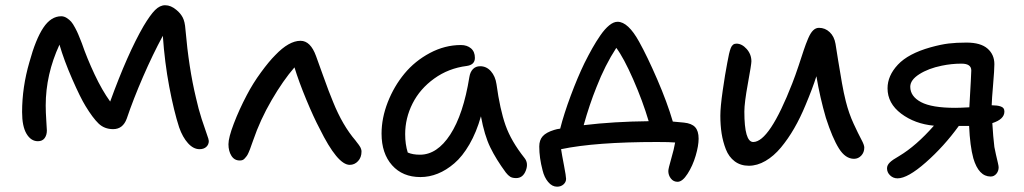

<svg xmlns="http://www.w3.org/2000/svg" viewBox="-20 -618 3894 730"><path d="M124 -81.1Q97.7 -81.1 80.8 -109.4Q64 -137.7 64 -191.9Q64 -286.6 91.8 -381.8Q115.7 -469.2 144.8 -512.7Q173.8 -556.2 212.9 -556.2Q223.6 -556.2 233.9 -549.6Q244.1 -543 250.7 -535.4Q257.3 -527.8 265.6 -512.2Q273.9 -496.6 277.3 -488Q280.8 -479.5 288.1 -461.4Q288.6 -459.5 289.1 -458.7Q289.6 -458 290 -456.5Q290.5 -455.1 291 -454.1Q311 -396 339.6 -335.2Q368.2 -274.4 398.9 -231.9Q464.8 -413.6 525.9 -519Q551.3 -561.5 569.6 -579.8Q587.9 -598.1 607.9 -598.1Q629.9 -598.1 650.9 -580.1Q666 -567.9 674.6 -551.8Q683.1 -535.6 685.1 -505.9Q697.8 -359.4 725.1 -246.1Q734.4 -204.1 746.8 -165.5Q759.3 -127 766.6 -107.2Q773.9 -87.4 773.9 -82Q773.9 -68.4 764.4 -59.6Q754.9 -50.8 738.8 -50.8Q715.3 -50.8 694.8 -73.5Q674.3 -96.2 661.1 -133.8Q641.1 -195.3 623.5 -288.3Q606 -381.3 599.1 -481.9Q561 -411.6 523.9 -326.2Q486.8 -240.7 461.9 -167Q447.3 -127 410.2 -127Q377 -127 354.7 -148.4Q332.5 -169.9 305.2 -214.8Q285.6 -246.6 254.6 -317.4Q223.6 -388.2 206.1 -448.2Q153.8 -335 153.8 -216.8Q153.8 -191.9 156 -159.7Q158.2 -127.4 158.2 -122.1Q158.2 -104.5 149.7 -92.8Q141.1 -81.1 124 -81.1Z M891.6 -7.8Q871.1 -7.8 859.9 -25.6Q848.6 -43.5 848.6 -69.8Q848.6 -94.7 868.9 -147.9Q889.2 -201.2 918.5 -256.8Q941.4 -300.8 972.2 -342.8Q1002.9 -384.8 1026.4 -408.2Q1078.6 -462.9 1122.6 -462.9Q1160.6 -462.9 1181.6 -404.8Q1183.1 -401.4 1207.5 -333Q1231.9 -264.6 1246.6 -230Q1282.2 -141.6 1331.5 -84Q1333 -81.5 1337.2 -76.4Q1341.3 -71.3 1342.5 -69.6Q1343.8 -67.9 1346.4 -64Q1349.1 -60.1 1350.1 -58.1Q1351.1 -56.2 1352.3 -53Q1353.5 -49.8 1354 -47.4Q1354.5 -44.9 1354.5 -42Q1354.5 -19.5 1341.3 -5.4Q1328.1 8.8 1309.6 8.8Q1263.2 8.8 1195.3 -128.9Q1172.9 -170.9 1144.5 -239.3Q1116.2 -307.6 1099.6 -361.8Q1056.6 -312.5 1012.9 -237.5Q969.2 -162.6 942.4 -84Q940.4 -79.1 936.3 -67.1Q932.1 -55.2 930.4 -50.5Q928.7 -45.9 924.8 -37.1Q920.9 -28.3 918 -24.7Q915 -21 910.9 -16.1Q906.7 -11.2 902.1 -9.5Q897.5 -7.8 891.6 -7.8Z M1578.6 55.2Q1510.7 55.2 1470.7 10.3Q1430.7 -34.7 1430.7 -109.9Q1430.7 -168.9 1454.3 -229.5Q1478 -290 1517.8 -338.1Q1557.6 -386.2 1614.5 -416.5Q1671.4 -446.8 1732.4 -446.8Q1755.9 -446.8 1770.8 -434.1Q1785.6 -421.4 1785.6 -397.9Q1785.6 -371.6 1754.4 -367.2Q1685.1 -358.4 1630.9 -319.3Q1576.7 -280.3 1548.6 -224.6Q1520.5 -168.9 1520.5 -107.9Q1520.5 -69.3 1530.3 -38.1Q1548.8 -29.8 1576.7 -29.8Q1642.1 -29.8 1691.9 -106.4Q1741.7 -183.1 1764.6 -325.2Q1767.6 -344.2 1778.1 -355.2Q1788.6 -366.2 1805.7 -366.2Q1829.6 -366.2 1846.4 -347.2Q1863.3 -328.1 1867.7 -297.9Q1880.9 -201.7 1902.1 -141.6Q1923.3 -81.5 1973.6 -18.1Q1990.2 2 1979.2 30.5Q1968.3 59.1 1942.4 59.1Q1928.2 59.1 1919.9 54Q1911.6 48.8 1903.3 38.1Q1866.2 -12.2 1844 -57.9Q1821.8 -103.5 1808.6 -175.8Q1791.5 -115.2 1764.9 -69.3Q1738.3 -23.4 1707.5 2.9Q1676.8 29.3 1644.5 42.2Q1612.3 55.2 1578.6 55.2Z M2556.2 73.2Q2540.5 73.2 2530.8 60.8Q2521 48.3 2521 32.2Q2521 23.4 2532 -14.4Q2543 -52.2 2546.9 -76.2Q2527.8 -78.1 2478 -78.1Q2243.7 -78.1 2113.3 -50.8Q2116.2 -31.2 2124.3 10.7Q2132.3 52.7 2132.3 62Q2132.3 74.2 2122.6 83Q2112.8 91.8 2098.1 91.8Q2079.1 91.8 2064.2 74Q2049.3 56.2 2043 29.8Q2030.3 -18.1 2030.3 -61Q2030.3 -85.4 2043.5 -100.1Q2056.6 -114.7 2086.9 -124Q2097.2 -127.4 2109.9 -128.9Q2124 -184.6 2150.1 -254.6Q2176.3 -324.7 2202.1 -377.9Q2218.3 -410.2 2232.2 -434.8Q2246.1 -459.5 2262.9 -483.9Q2279.8 -508.3 2296.4 -521.7Q2313 -535.2 2328.1 -535.2Q2368.2 -535.2 2410.2 -459Q2440.9 -403.8 2478.8 -316.4Q2516.6 -229 2538.1 -155.8Q2565.4 -153.8 2580.1 -151.9Q2609.9 -148.9 2623 -134.5Q2636.2 -120.1 2636.2 -90.8Q2636.2 -64 2625 -25.9Q2613.8 12.2 2594.2 42.7Q2574.7 73.2 2556.2 73.2ZM2248 -287.1Q2221.2 -220.7 2199.2 -142.1Q2313.5 -155.8 2446.3 -157.2Q2423.8 -233.4 2387.5 -316.2Q2351.1 -398.9 2323.2 -436Q2280.3 -370.1 2248 -287.1Z M2827.1 12.2Q2795.9 12.2 2773.4 -4.6Q2751 -21.5 2739.7 -50.5Q2728.5 -79.6 2723.6 -110.8Q2718.8 -142.1 2718.8 -178.2Q2718.8 -210.9 2727.8 -273.7Q2736.8 -336.4 2745.1 -378.9Q2752 -418.9 2758.5 -435.5Q2765.1 -452.1 2779.8 -452.1Q2800.8 -452.1 2818.8 -431.9Q2836.9 -411.6 2836.9 -384.8Q2836.9 -373.5 2823.5 -300.3Q2810.1 -227.1 2810.1 -193.8Q2810.1 -78.1 2843.8 -78.1Q2905.3 -78.1 2992.2 -300.8Q3003.9 -330.6 3016.4 -368.2Q3028.8 -405.8 3036.1 -428Q3043.5 -450.2 3052.5 -471.4Q3061.5 -492.7 3071.5 -502.4Q3081.5 -512.2 3093.8 -512.2Q3117.2 -512.2 3134.5 -495.8Q3151.9 -479.5 3156.7 -451.2Q3158.7 -438.5 3166.5 -389.6Q3174.3 -340.8 3181.2 -302.2Q3188 -263.7 3195.8 -232.9Q3207.5 -186.5 3225.6 -147.5Q3243.7 -108.4 3254.9 -87.6Q3266.1 -66.9 3266.1 -57.1Q3266.1 -38.6 3254.6 -26.4Q3243.2 -14.2 3227.1 -14.2Q3194.3 -14.2 3169.7 -53.5Q3145 -92.8 3120.1 -169.9Q3097.7 -246.6 3084 -328.1Q3069.3 -281.7 3043 -219.2Q3022.9 -170.4 2999.5 -129.9Q2976.1 -89.4 2949 -56.9Q2921.9 -24.4 2890.4 -6.1Q2858.9 12.2 2827.1 12.2Z M3392.6 60.1Q3376 60.1 3364.3 48.8Q3352.5 37.6 3352.5 22Q3352.5 10.3 3362.8 0Q3373 -10.3 3398.9 -24.9Q3463.4 -63.5 3530.8 -140.1Q3458 -147 3406.2 -186Q3354.5 -225.1 3354.5 -282.2Q3354.5 -330.1 3393.8 -372.1Q3433.1 -414.1 3517.6 -438Q3558.1 -449.2 3586.9 -452.6Q3615.7 -456.1 3654.8 -456.1Q3708.5 -456.1 3734.6 -433.3Q3760.7 -410.6 3760.7 -374Q3760.7 -353 3755.9 -296.6Q3751 -240.2 3750.5 -217.8Q3762.7 -217.3 3769.8 -216.6Q3776.9 -215.8 3784.4 -213.4Q3792 -210.9 3795.4 -206.3Q3798.8 -201.7 3798.8 -193.8Q3798.8 -164.6 3752.9 -149.9Q3755.9 -98.1 3760.7 -59.1Q3762.7 -47.4 3766.8 -29.8Q3771 -12.2 3773.9 0.5Q3776.9 13.2 3776.9 18.1Q3776.9 32.7 3768.1 43Q3759.3 53.2 3746.6 53.2Q3701.2 53.2 3680.7 -16.1Q3668 -62.5 3664.6 -139.2H3655.8H3625.5Q3568.8 -61 3500 -0.5Q3431.2 60.1 3392.6 60.1ZM3440.9 -288.1Q3440.9 -251.5 3481.9 -229.7Q3522.9 -208 3611.8 -208Q3629.4 -208 3665.5 -210Q3672.9 -336.9 3672.9 -350.1Q3672.9 -376 3635.7 -376Q3597.7 -376 3560.5 -368.2Q3509.8 -357.9 3475.3 -335.9Q3440.9 -314 3440.9 -288.1Z"/></svg>

Font: Shantell Sans Irregular Bouncy
Style: Regular
Weight: 400
Designer: Stephen Nixon, Anya Danilova, Shantell Martin
Foundry: Arrow Type
Version: Version 1.006;[9816181b4]